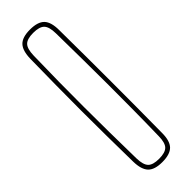

<svg xmlns="http://www.w3.org/2000/svg" viewBox="-273 -815 830 830"><g transform="rotate(-45 142.0 -400.0)"><path d="M143 5Q96 5 76 -16Q56 -37 55 -85Q53.5 -169.5 52.8 -246.8Q52 -324 52 -399.5Q52 -475 52.8 -552.2Q53.5 -629.5 55 -714Q56 -763 76 -784Q96 -805 143 -805Q190.5 -805 210.8 -784Q231 -763 231 -714Q232 -629.5 232.2 -552.2Q232.5 -475 232.5 -399.5Q232.5 -324 232.2 -246.8Q232 -169.5 231 -85Q231 -37 210.8 -16Q190.5 5 143 5ZM143 -15Q180.5 -15 195.5 -30.2Q210.5 -45.5 211 -85Q213 -171 213.5 -249.2Q214 -327.5 214 -403Q214 -478.5 213 -555Q212 -631.5 211 -714Q210.5 -754.5 195.5 -769.8Q180.5 -785 143 -785Q105.5 -785 90.8 -769.8Q76 -754.5 75 -714Q73 -631.5 72.2 -555Q71.5 -478.5 71.5 -403Q71.5 -327.5 72.5 -249.2Q73.5 -171 75 -85Q76 -45.5 90.8 -30.2Q105.5 -15 143 -15Z"/></g></svg>

Font: Big Shoulders Thin
Style: Regular
Weight: 100
Designer: Patric King
Foundry: XO Type Co
Version: Version 2.002